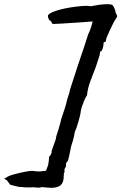

<svg xmlns="http://www.w3.org/2000/svg" viewBox="-75 -775 583 922"><path d="M110 126Q95 126 87 124Q82 125 60 125Q40 125 30 123Q17 124 -3.5 118Q-24 112 -26 112L-41 92L-55 82L-43 77Q-36 68 19 55.5Q74 43 85 46Q87 46 97.5 47.5Q108 49 119 48L146 45L156 18Q161 -9 161 -23Q167 -27 170.5 -35.5Q174 -44 173 -50Q189 -94 193 -107Q194 -120 205 -151Q217 -191 219 -203Q219 -203 231 -239Q240 -265 244 -282Q245 -289 248 -298Q251 -307 252 -311Q260 -333 261 -344Q269 -371 297 -455Q336 -569 348 -609Q357 -627 363 -646.5Q369 -666 370 -672L302 -667Q198 -660 185 -660Q175 -660 175 -663Q173 -665 171.5 -670Q170 -675 168 -675Q164 -674 160 -681.5Q156 -689 155 -697Q154 -710 193.5 -723Q233 -736 289 -743Q321 -747 339 -747Q350 -747 355 -746Q360 -745 361 -745Q374 -748 398 -751.5Q422 -755 440 -755Q459 -755 464 -751Q467 -751 473.5 -737.5Q480 -724 480 -715Q488 -699 488 -697Q488 -694 482 -686Q472 -672 452.5 -630Q433 -588 434 -582Q434 -574 427 -573Q426 -573 424 -571.5Q422 -570 422 -566Q423 -558 418.5 -543.5Q414 -529 410 -529Q409 -529 407 -527.5Q405 -526 405 -522Q405 -510 395 -484Q386 -454 376 -429.5Q366 -405 365 -400Q364 -398 361.5 -392Q359 -386 357 -379Q353 -370 348.5 -351.5Q344 -333 343 -318Q335 -306 328 -289Q321 -272 318 -262Q315 -252 313.5 -244.5Q312 -237 312 -234Q312 -228 302 -192.5Q292 -157 285 -144Q284 -136 279.5 -116.5Q275 -97 267 -74Q255 -12 251 -4Q251 -2 246.5 3Q242 8 242 11V19Q242 28 237 32Q235 36 234.5 41Q234 46 234 48Q237 48 236 49.5Q235 51 235 52Q231 52 231 72Q231 101 216.5 114Q202 127 170 127L155 126Q118 122 120 124.5Q122 127 120 126Z"/></svg>

Font: Caveat
Style: Bold
Weight: 700
Designer: Pablo Impallari
Foundry: Pablo Impallari
Version: Version 1.500; ttfautohint (v1.6)